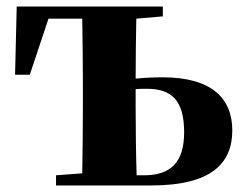

<svg xmlns="http://www.w3.org/2000/svg" viewBox="-20 -566 755 586"><path d="M397 -31C395 -89 394 -180 394 -238V-294C405 -295 416 -295 428 -295C502 -295 542 -262 542 -162C542 -70 500 -31 420 -31ZM477 -516V-546H31L26 -338H71L128 -509H231C232 -451 233 -364 233 -308V-238C233 -182 232 -96 231 -37L151 -31V0H442C627 0 689 -69 689 -168C689 -269 622 -330 477 -330C452 -330 423 -329 394 -326C394 -381 395 -456 396 -509Z"/></svg>

Font: Noto Serif TC Black
Style: Regular
Weight: 900
Version: Version 1.001;PS 1.001;hotconv 16.6.54;makeotf.lib2.5.65590